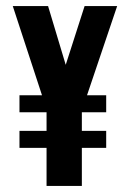

<svg xmlns="http://www.w3.org/2000/svg" viewBox="-20 -611 427 631"><path d="M133 0V-125H44V-181H133V-242H44V-298H118L22 -591H138L196 -398L258 -591H365L266 -298H329V-242H249V-181H329V-125H249V0Z"/></svg>

Font: Alumni Sans Thin
Style: Bold
Weight: 700
Version: Version 1.018